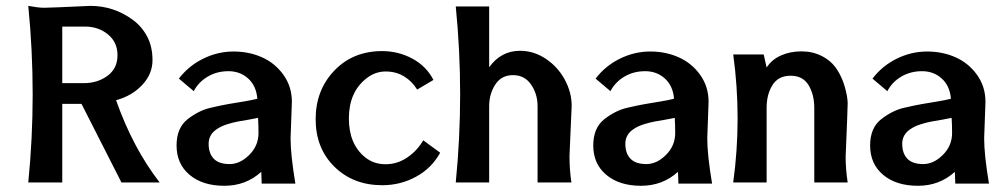

<svg xmlns="http://www.w3.org/2000/svg" viewBox="-20 -611 3332 643"><path d="M264.6 -522H188.5V-332.5H260.7Q306.6 -332.5 340.1 -357.2Q373.5 -381.8 373.5 -425.8Q373.5 -469.7 341.6 -495.8Q309.6 -522 264.6 -522ZM74.7 -591.3Q108.4 -585 127.4 -585Q146.5 -585 282.7 -591.3Q360.8 -591.3 424.3 -544.9Q454.1 -523.4 472.4 -489.5Q490.7 -455.6 490.7 -409.4Q490.7 -363.3 456.5 -326.7Q422.4 -290 368.7 -275.4Q424.8 -116.2 514.6 0H386.7L252.9 -263.2H188.5V0H74.7Q89.4 -147.5 89.4 -295.4Q89.4 -443.4 74.7 -591.3Z M845.7 -165.5Q845.7 -190.4 844.2 -216.3Q834 -213.9 813.7 -210.4Q793.5 -207 777.3 -204.1Q761.2 -201.2 741.7 -195.1Q722.2 -189 709.5 -180.7Q678.7 -162.1 678.7 -129.6Q678.7 -97.2 696 -79.3Q713.4 -61.5 748.8 -61.5Q784.2 -61.5 814.9 -92.3Q845.7 -123 845.7 -165.5ZM957.5 -270Q957.5 -270 953.1 -147.5Q953.1 -92.8 969.2 3.9H856.4L855 -35.6Q803.7 11.2 731.2 11.2Q658.7 11.2 615 -25.4Q571.3 -62 571.3 -124Q571.3 -182.6 608.4 -211.9Q645.5 -240.7 684.1 -249.8Q722.7 -258.8 745.8 -262.7Q769 -266.6 796.9 -271.2Q824.7 -275.9 841.8 -280.3Q838.4 -323.2 811.3 -347.9Q784.2 -372.6 745.1 -372.6Q706.1 -372.6 675.3 -354.2Q644.5 -335.9 628.9 -305.7L579.1 -347.7Q611.8 -390.6 660.6 -414.6Q709.5 -438.5 762 -438.5Q814.5 -438.5 857.9 -418.9Q901.4 -399.4 929.4 -360.1Q957.5 -320.8 957.5 -270Z M1397.5 -141.1 1454.1 -99.6Q1425.8 -47.9 1373.5 -19.3Q1321.3 9.3 1260.3 9.3Q1163.1 9.3 1100.1 -52.5Q1037.1 -114.3 1037.1 -211.7Q1037.1 -309.1 1099.6 -374.5Q1162.1 -439.9 1259.8 -439.9Q1314 -439.9 1360.8 -414.8Q1407.7 -389.6 1431.6 -343.3L1377 -311Q1360.4 -338.4 1333.5 -355Q1306.6 -371.6 1271.2 -371.6Q1235.8 -371.6 1206.1 -347.7Q1148.4 -301.8 1148.4 -214.4Q1148.4 -127.9 1203.1 -84Q1231.9 -61 1271.2 -61Q1310.5 -61 1343.5 -83.3Q1376.5 -105.5 1397.5 -141.1Z M1618.2 -385.7Q1657.7 -440.9 1721.7 -440.9Q1767.6 -440.9 1807.9 -414.1Q1848.1 -387.2 1871.3 -344.5Q1894.5 -301.8 1894.5 -256.3Q1894.5 -256.3 1887.2 -88.9Q1887.2 -42.5 1893.6 0H1780.3V-255.4Q1780.3 -296.4 1758.5 -327.9Q1736.8 -359.4 1698 -359.4Q1659.2 -359.4 1638.7 -327.9Q1618.2 -296.4 1618.2 -255.4V0H1506.3Q1521 -147.9 1521 -295.4Q1521 -442.9 1506.3 -589.4H1618.2Z M2241.2 -165.5Q2241.2 -190.4 2239.7 -216.3Q2229.5 -213.9 2209.2 -210.4Q2189 -207 2172.9 -204.1Q2156.7 -201.2 2137.2 -195.1Q2117.7 -189 2105 -180.7Q2074.2 -162.1 2074.2 -129.6Q2074.2 -97.2 2091.6 -79.3Q2108.9 -61.5 2144.3 -61.5Q2179.7 -61.5 2210.4 -92.3Q2241.2 -123 2241.2 -165.5ZM2353 -270Q2353 -270 2348.6 -147.5Q2348.6 -92.8 2364.7 3.9H2252L2250.5 -35.6Q2199.2 11.2 2126.7 11.2Q2054.2 11.2 2010.5 -25.4Q1966.8 -62 1966.8 -124Q1966.8 -182.6 2003.9 -211.9Q2041 -240.7 2079.6 -249.8Q2118.2 -258.8 2141.4 -262.7Q2164.6 -266.6 2192.4 -271.2Q2220.2 -275.9 2237.3 -280.3Q2233.9 -323.2 2206.8 -347.9Q2179.7 -372.6 2140.6 -372.6Q2101.6 -372.6 2070.8 -354.2Q2040 -335.9 2024.4 -305.7L1974.6 -347.7Q2007.3 -390.6 2056.2 -414.6Q2105 -438.5 2157.5 -438.5Q2210 -438.5 2253.4 -418.9Q2296.9 -399.4 2325 -360.1Q2353 -320.8 2353 -270Z M2812 -86.4Q2812 -44.9 2818.8 0H2707V-249.5Q2707 -293.9 2688 -325.7Q2668.9 -357.4 2627.7 -357.4Q2586.4 -357.4 2566.9 -325.9Q2547.4 -294.4 2547.4 -250.5V0H2435.5Q2450.2 -106.9 2450.2 -214.6Q2450.2 -322.3 2435.5 -428.7H2537.6L2547.4 -384.8Q2564.5 -411.6 2595.5 -425.3Q2626.5 -439 2664.1 -439Q2701.7 -439 2732.7 -423.1Q2763.7 -407.2 2782 -379.9Q2800.3 -352.5 2809.6 -318.8Q2818.8 -285.2 2818.8 -265.9Q2818.8 -246.6 2812 -86.4Z M3168.5 -165.5Q3168.5 -190.4 3167 -216.3Q3156.7 -213.9 3136.5 -210.4Q3116.2 -207 3100.1 -204.1Q3084 -201.2 3064.5 -195.1Q3044.9 -189 3032.2 -180.7Q3001.5 -162.1 3001.5 -129.6Q3001.5 -97.2 3018.8 -79.3Q3036.1 -61.5 3071.5 -61.5Q3106.9 -61.5 3137.7 -92.3Q3168.5 -123 3168.5 -165.5ZM3280.3 -270Q3280.3 -270 3275.9 -147.5Q3275.9 -92.8 3292 3.9H3179.2L3177.7 -35.6Q3126.5 11.2 3054 11.2Q2981.4 11.2 2937.7 -25.4Q2894 -62 2894 -124Q2894 -182.6 2931.2 -211.9Q2968.3 -240.7 3006.8 -249.8Q3045.4 -258.8 3068.6 -262.7Q3091.8 -266.6 3119.6 -271.2Q3147.5 -275.9 3164.6 -280.3Q3161.1 -323.2 3134 -347.9Q3106.9 -372.6 3067.9 -372.6Q3028.8 -372.6 2998 -354.2Q2967.3 -335.9 2951.7 -305.7L2901.9 -347.7Q2934.6 -390.6 2983.4 -414.6Q3032.2 -438.5 3084.7 -438.5Q3137.2 -438.5 3180.7 -418.9Q3224.1 -399.4 3252.2 -360.1Q3280.3 -320.8 3280.3 -270Z"/></svg>

Font: Rachana
Style: Bold
Weight: 700
Designer: Hussain KH
Foundry: Hussain KH, Rajeesh K Nambiar, Santhosh Thottingal, Swathanthra Malayalam Computing (http://smc.org.in)
Version: Version 7.0.0+20221109